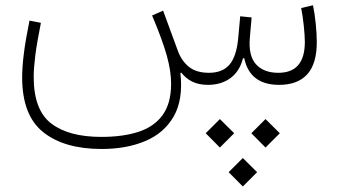

<svg xmlns="http://www.w3.org/2000/svg" viewBox="-20 -316 1260 715"><path d="M916 180.2 968.8 127.4 1022 180.2 968.8 233.4ZM746.1 180.2 798.8 127.4 852.1 180.2 798.8 233.4ZM831.5 325.2 884.3 272.5 937.5 325.2 884.3 378.4ZM754.4 0Q720.2 0 696 -12Q671.9 -23.9 654.8 -45.9L651.9 -43.5Q662.6 55.2 627 117.4Q591.3 179.7 521.2 209.2Q451.2 238.8 358.4 238.8Q219.7 238.8 141.1 176.3Q62.5 113.8 62.5 -27.8Q62.5 -64.9 68.6 -114.7Q74.7 -164.6 89.8 -239.3L132.3 -231Q117.2 -155.3 111.3 -108.6Q105.5 -62 105.5 -29.3Q105.5 93.8 170.7 143.8Q235.8 193.8 357.4 193.8Q438 193.8 496.1 174.8Q554.2 155.8 585.7 112.3Q617.2 68.8 617.2 -4.4Q617.2 -50.8 601.3 -108.4Q585.4 -166 546.4 -258.3L587.4 -276.4L642.1 -127.4Q656.2 -88.9 683.8 -66.9Q711.4 -44.9 758.3 -44.9Q808.6 -44.9 834.7 -75.4Q860.8 -106 867.2 -174.8L874.5 -255.4L917 -251L910.6 -177.2Q904.3 -108.9 933.1 -76.9Q961.9 -44.9 1016.6 -44.9Q1115.2 -44.9 1115.2 -159.7Q1115.2 -184.1 1111.1 -221.9Q1106.9 -259.8 1101.6 -286.1L1145.5 -296.4Q1151.9 -267.1 1155.8 -227.8Q1159.7 -188.5 1159.7 -159.2Q1159.7 -78.1 1124 -39.1Q1088.4 0 1019.5 0Q910.2 0 889.6 -99.1H884.8Q872.6 -50.3 838.1 -25.1Q803.7 0 754.4 0Z"/></svg>

Font: Estedad-FD ExtraLight
Style: Regular
Weight: 200
Designer: Amin Abedi
Version: Version 7.3